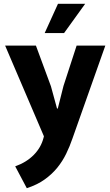

<svg xmlns="http://www.w3.org/2000/svg" viewBox="-20 -720 580 1010"><path d="M7 -480H169L248 -266L280 -149H284L314 -268L383 -480H534L361 9Q347 50 328 89Q309 128 281.5 162Q254 196 215 224Q176 252 121 270L60 155Q119 134 157.5 95Q196 56 209 5L211 -3ZM317 -546H215L285 -700H428Z"/></svg>

Font: Mukta Mahee ExtraBold
Style: Regular
Weight: 800
Designer: Shuchita Grover, Noopur Datye, Girish Dalvi, Yashodeep Gholap
Foundry: Ek Type
Version: Version 2.538;PS 1.000;hotconv 16.6.51;makeotf.lib2.5.65220;